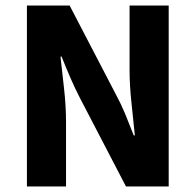

<svg xmlns="http://www.w3.org/2000/svg" viewBox="-20 -672 705 692"><path d="M77 0V-652H231L398 -331Q416 -298 431.5 -260.5Q447 -223 462 -184H466Q461 -237 454 -300Q447 -363 447 -421V-652H588V0H434L267 -321Q250 -354 233.5 -392Q217 -430 202 -468H198Q204 -414 211 -351.5Q218 -289 218 -231V0Z"/></svg>

Font: Source Sans 3 ExtraLight
Style: Bold
Weight: 700
Version: Version 3.052;hotconv 1.1.0;makeotfexe 2.6.0